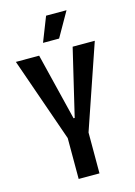

<svg xmlns="http://www.w3.org/2000/svg" viewBox="-127 -914 687 980"><g transform="rotate(-15 216.5 -424.0)"><path d="M163 0V-216L8 -660H131L218 -306H224L308 -660H425L273 -216V0ZM252 -718H167L218 -848H326Z"/></g></svg>

Font: Bricolage Grotesque 48pt Condensed Medium
Style: Regular
Weight: 500
Width: 3
Designer: Mathieu Triay
Foundry: Atelier Triay
Version: Version 1.001;gftools[0.9.33.dev8+g029e19f]